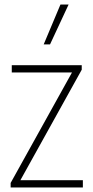

<svg xmlns="http://www.w3.org/2000/svg" viewBox="-20 -828 411 848"><path d="M27 0V-20L298 -508H32V-540H341V-520L70 -32H346V0ZM173 -632 247 -808H283L201 -632Z"/></svg>

Font: Encode Sans Condensed Thin
Style: Regular
Weight: 100
Width: 3
Designer: Multiple Designers
Foundry: Impallari Type
Version: Version 3.000; ttfautohint (v1.8.3) -l 8 -r 50 -G 200 -x 14 